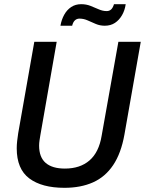

<svg xmlns="http://www.w3.org/2000/svg" viewBox="-20 -886 693 918"><path d="M288 12Q180 12 120 -33Q60 -78 60 -177Q60 -193 62 -211.5Q64 -230 67 -249L144 -686H251L173 -240Q171 -229 169 -215Q167 -201 167 -190Q167 -134 198.5 -107Q230 -80 290 -80Q363 -80 408 -119Q453 -158 466 -237L546 -686H653L575 -243Q559 -153 521 -96.5Q483 -40 424.5 -14Q366 12 288 12ZM269 -763Q274 -792 287 -815.5Q300 -839 320.5 -852.5Q341 -866 368 -866Q392 -866 412.5 -858Q433 -850 452 -841.5Q471 -833 490 -833Q503 -833 511.5 -841Q520 -849 525 -866H581Q577 -837 563.5 -813.5Q550 -790 529.5 -776.5Q509 -763 481 -763Q458 -763 438 -771.5Q418 -780 399 -788.5Q380 -797 360 -797Q347 -797 338 -788.5Q329 -780 325 -763Z"/></svg>

Font: Archivo SemiCondensed Medium
Style: Italic
Weight: 500
Width: 4
Italic angle: -10°
Designer: Hector Gatti
Foundry: Omnibus-Type
Version: Version 2.001